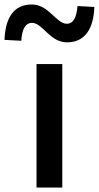

<svg xmlns="http://www.w3.org/2000/svg" viewBox="-76 -837 441 857"><path d="M87 0H202V-551H87ZM223 -648C304 -648 342 -710 345 -806L270 -810C266 -761 252 -731 222 -731C175 -731 142 -817 66 -817C-16 -817 -52 -756 -56 -659L19 -655C22 -706 37 -735 67 -735C114 -735 146 -648 223 -648Z"/></svg>

Font: Noto Sans CJK HK Medium
Style: Regular
Weight: 500
Designer: Ryoko NISHIZUKA 西塚涼子 (kana, bopomofo & ideographs); Paul D. Hunt (Latin, Greek & Cyrillic); Sandoll Communications 산돌커뮤니
Foundry: Adobe
Version: Version 2.004;hotconv 1.0.118;makeotfexe 2.5.65603